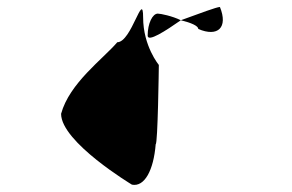

<svg xmlns="http://www.w3.org/2000/svg" viewBox="-20 -456 837 550"><path d="M155 -130C155 -49 358 73 358 73C394 80 420 32 426 -43C432 -43 435 -263 435 -270C435 -270 390 -324 390 -406C390 -486 357 -335 316 -335C275 -287 179 -218 155 -130ZM403 -354C403 -334 455 -368 498 -398C474 -410 440 -417 432 -417C417 -417 403 -389 403 -354ZM498 -398C527 -391 548 -382 548 -373C604 -349 634 -377 610 -436C601 -436 553 -418 498 -398Z"/></svg>

Font: Ampere
Style: UltCnd
Weight: 400
Version: Version 1